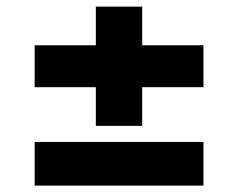

<svg xmlns="http://www.w3.org/2000/svg" viewBox="-20 -588 723 582"><path d="M85 -25.4V-157.7H596.7V-25.4ZM85 -323.7V-450.7H596.7V-323.7ZM270.5 -206.5V-567.9H411.1V-206.5Z"/></svg>

Font: Inter 17pt ExtraBold
Style: Regular
Weight: 800
Version: Version 4.001;git-66647c0bb